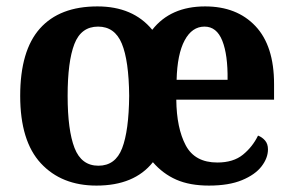

<svg xmlns="http://www.w3.org/2000/svg" viewBox="-20 -569 914 599"><path d="M281 10Q172 10 107.5 -59.5Q43 -129 43 -270Q43 -411 104.5 -480Q166 -549 284 -549Q395 -549 455 -476Q512 -549 620 -549Q719 -549 777 -487.5Q835 -426 835 -307V-258H530Q531 -169 559.5 -115.5Q588 -62 658 -62Q708 -62 738 -86.5Q768 -111 785 -146Q798 -141 807 -130.5Q816 -120 816 -103Q816 -76 796 -50Q776 -24 735 -7Q694 10 632 10Q572 10 530 -8.5Q488 -27 457 -63Q399 10 281 10ZM287 -52Q340 -52 361 -106.5Q382 -161 383 -270Q382 -380 360 -433Q338 -486 286 -486Q233 -486 212 -431.5Q191 -377 191 -270Q191 -163 212.5 -107.5Q234 -52 287 -52ZM690 -320Q691 -398 673.5 -442Q656 -486 618 -486Q579 -486 556 -443Q533 -400 531 -320Z"/></svg>

Font: Noto Serif Lao SemiCondensed
Style: Bold
Weight: 700
Width: 4
Designer: Monotype Design Team
Foundry: Monotype Imaging Inc.
Version: Version 2.003; ttfautohint (v1.8.4.7-5d5b)